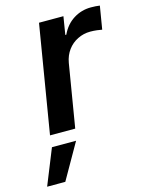

<svg xmlns="http://www.w3.org/2000/svg" viewBox="-176 -618 707 927"><g transform="rotate(-15 178.0 -155.0)"><path d="M20 0 109.4 -539.1H231.4L216.8 -449.2H221.7Q243.7 -496.1 283.2 -521Q322.8 -545.9 370.1 -545.9Q381.3 -545.9 393.6 -545.2Q405.8 -544.4 414.6 -543L395.5 -427.7Q387.2 -429.7 370.4 -431.6Q353.5 -433.6 336.9 -433.6Q303.2 -433.6 273.7 -418.9Q244.1 -404.3 224.4 -377.7Q204.6 -351.1 198.2 -314.5L146 0ZM-57.6 235.8 14.2 57.6H134.8L33.2 235.8Z"/></g></svg>

Font: Inter 18pt SemiBold
Style: Italic
Weight: 600
Italic angle: -9.3988°
Designer: Rasmus Andersson
Foundry: rsms
Version: Version 4.001;git-66647c0bb